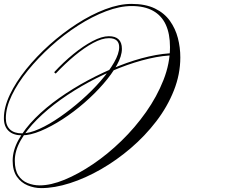

<svg xmlns="http://www.w3.org/2000/svg" viewBox="-227 -820 1178 986"><path d="M51 -449Q99 -501 150 -542.5Q201 -584 248.5 -609Q296 -634 332 -634Q399 -634 399 -569Q399 -532 373 -485.5Q347 -439 303.5 -389Q260 -339 206 -292Q152 -245 94 -207.5Q36 -170 -18 -147.5Q-72 -125 -114 -125Q-159 -125 -183 -148Q-207 -171 -207 -213Q-207 -269 -176.5 -333.5Q-146 -398 -93 -464Q-40 -530 27 -590Q94 -650 167.5 -697.5Q241 -745 313.5 -772.5Q386 -800 448 -800Q520 -800 568.5 -776.5Q617 -753 645.5 -713Q674 -673 686.5 -624.5Q699 -576 699 -525Q699 -439 666 -355.5Q633 -272 575.5 -197Q518 -122 445 -59.5Q372 3 292 49Q212 95 132.5 120.5Q53 146 -16 146Q-51 146 -85 132Q-119 118 -140.5 87Q-162 56 -162 5Q-162 -48 -131 -103.5Q-100 -159 -46.5 -213Q7 -267 77 -316.5Q147 -366 225.5 -408Q304 -450 383.5 -481.5Q463 -513 537.5 -530Q612 -547 673 -547V-536Q612 -536 538.5 -519Q465 -502 386 -471Q307 -440 230 -398.5Q153 -357 84.5 -308Q16 -259 -37 -206Q-90 -153 -120.5 -99.5Q-151 -46 -151 5Q-151 53 -133 80.5Q-115 108 -85.5 120Q-56 132 -23 132Q34 132 104.5 103Q175 74 250.5 23Q326 -28 396.5 -96.5Q467 -165 523 -244.5Q579 -324 612.5 -409Q646 -494 646 -578Q646 -646 624.5 -693Q603 -740 559 -764.5Q515 -789 449 -789Q388 -789 317 -762Q246 -735 173.5 -688.5Q101 -642 35 -582.5Q-31 -523 -83.5 -458.5Q-136 -394 -166.5 -330.5Q-197 -267 -197 -213Q-197 -175 -175.5 -155Q-154 -135 -114 -135Q-76 -135 -25 -158Q26 -181 82 -220Q138 -259 192 -306.5Q246 -354 289.5 -404Q333 -454 359 -499.5Q385 -545 385 -578Q385 -624 332 -624Q297 -624 251.5 -599.5Q206 -575 156.5 -534Q107 -493 59 -442Z"/></svg>

Font: Ballet 24pt
Style: Regular
Weight: 400
Designer: Maximiliano R. Sproviero
Foundry: Omnibus-Type
Version: Version 1.100